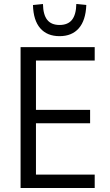

<svg xmlns="http://www.w3.org/2000/svg" viewBox="-20 -941 553 961"><path d="M83 0V-705H454V-638H160V-391H431V-324H160V-67H454V0ZM278 -760Q216 -760 181.5 -799.5Q147 -839 145 -916L195 -921Q196 -867 216.5 -841.5Q237 -816 278 -816Q320 -816 340.5 -842Q361 -868 362 -921L412 -916Q409 -839 374.5 -799.5Q340 -760 278 -760Z"/></svg>

Font: Nunito Sans 10pt Condensed
Style: Regular
Weight: 400
Width: 3
Designer: Vernon Adams
Foundry: Vernon Adams
Version: Version 3.101;gftools[0.9.27]